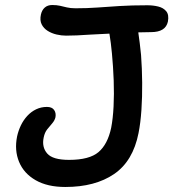

<svg xmlns="http://www.w3.org/2000/svg" viewBox="-20 -733 691 765"><path d="M240 12Q169 12 122 -15Q75 -42 56 -88Q37 -134 48 -189Q53 -212 63 -233Q73 -254 88.5 -271Q104 -288 124 -297.5Q144 -307 167 -307Q187 -307 195.5 -295Q204 -283 201 -266Q198 -253 188 -241.5Q178 -230 168 -217.5Q158 -205 154 -185Q146 -147 168 -121.5Q190 -96 255 -96Q336 -96 372.5 -127Q409 -158 423 -224Q430 -260 432.5 -309Q435 -358 433 -412.5Q431 -467 426 -520Q422 -563 416 -599Q375 -597 338 -595Q283 -591 243 -591Q225 -591 205.5 -595.5Q186 -600 170 -610Q154 -620 146 -636Q138 -652 143 -675Q147 -693 158.5 -703Q170 -713 188 -713Q206 -713 219 -710Q232 -707 246.5 -703.5Q261 -700 281 -700Q327 -700 368 -703Q409 -706 456.5 -709Q504 -712 567 -712Q590 -712 610.5 -707Q631 -702 642.5 -688Q654 -674 649 -647Q640 -605 582 -605Q556 -605 531 -604Q537 -564 542 -514Q546 -460 546.5 -403.5Q547 -347 543.5 -295Q540 -243 532 -203Q510 -91 434.5 -39.5Q359 12 240 12Z"/></svg>

Font: Shantell Sans Light Medium
Style: Italic
Weight: 500
Italic angle: -11°
Version: Version 1.011;[c5ecc13dd]